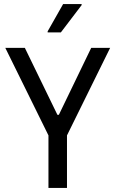

<svg xmlns="http://www.w3.org/2000/svg" viewBox="-20 -923 568 943"><path d="M218 0V-258L6 -688H102L262 -359H269L428 -688H521L309 -258V0ZM214 -764V-769L290 -903H381V-898L279 -764Z"/></svg>

Font: Saira Semi Condensed
Style: Regular
Weight: 400
Width: 4
Designer: Hector Gatti with collaboration of the Omnibus-Type team
Foundry: Omnibus-Type
Version: Version 1.001; ttfautohint (v1.8)